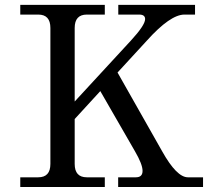

<svg xmlns="http://www.w3.org/2000/svg" viewBox="-20 -752 861 772"><path d="M796.4 0H455.1V-39.1H526.4Q553.2 -39.1 553.2 -64.9Q553.2 -91.3 522.5 -144L383.3 -385.7L280.3 -273.4V-92.8Q280.3 -39.1 329.1 -39.1H401.4V0H61.5V-39.1H133.8Q182.6 -39.1 182.6 -92.8V-639.6Q182.6 -693.4 133.8 -693.4H61.5V-732.4H401.4V-693.4H329.1Q280.3 -693.4 280.3 -639.6V-343.8L505.9 -588.4Q563.5 -650.9 563.5 -675.3Q563.5 -693.4 539.6 -693.4H455.6V-732.4H764.2V-693.4H721.7Q664.6 -693.4 570.3 -588.4L452.6 -460.4L631.8 -144Q690.4 -39.1 735.4 -39.1H796.4Z"/></svg>

Font: Munson
Style: Regular
Weight: 400
Designer: Paul James MIller
Foundry: High-Logic / Made with FontCreator
Version: Version 2.10;May 5, 2019;FontCreator 11.5.0.2430 64-bit